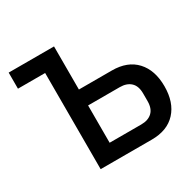

<svg xmlns="http://www.w3.org/2000/svg" viewBox="-152 -866 1052 1034"><g transform="rotate(-30 374.5 -349.0)"><path d="M191 -598H22V-698H304V-430H509Q606 -430 659 -372.5Q712 -315 712 -215Q712 -115 659 -57.5Q606 0 509 0H191ZM501 -99Q544 -99 568.5 -122Q593 -145 593 -191V-239Q593 -285 568.5 -308Q544 -331 501 -331H304V-99Z"/></g></svg>

Font: IBMPlexSans-Medium
Style: Regular
Weight: 500
Designer: Mike Abbink, Paul van der Laan, Pieter van Rosmalen
Foundry: Bold Monday
Version: Version 3.1